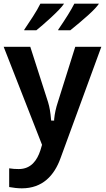

<svg xmlns="http://www.w3.org/2000/svg" viewBox="-20 -786 578 1046"><path d="M209 3 200 33C182 88 149 135 82 135C64 135 47 134 30 131V233C52 237 76 240 99 240C212 240 276 170 310 75L532 -531H390L295 -229C285 -199 278 -168 275 -136V-129H259L258 -136C255 -173 250 -203 242 -229L145 -531H0ZM200 -766C181 -726 139 -664 112 -624V-621H178C212 -648 307 -731 329 -766ZM363 -621C395 -647 428 -674 460 -703C492 -732 510 -752 519 -766H385C368 -732 338 -684 297 -624V-621Z"/></svg>

Font: Passageway
Style: Light
Weight: 700
Foundry: Ascender Corporation
Version: Version 1.11